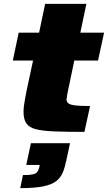

<svg xmlns="http://www.w3.org/2000/svg" viewBox="-20 -678 555 987"><path d="M414 0Q320 0 259 -2.5Q198 -5 163.5 -14Q129 -23 115 -44.5Q101 -66 101 -102Q101 -116 103 -133.5Q105 -151 109 -171.5Q113 -192 117 -213L150 -367H46L76 -510H181L212 -658H424L393 -510H515L484 -367H362L329 -209Q327 -200 325.5 -191.5Q324 -183 323.5 -177Q323 -171 322 -167Q322 -154 332 -146.5Q342 -139 368 -136Q394 -133 443 -133ZM84 289 98 222Q131 222 148 218.5Q165 215 171.5 206Q178 197 182 182L184 170H115L139 58H340L321 146Q314 181 303 208Q292 235 269 253Q246 271 202.5 280Q159 289 84 289Z"/></svg>

Font: Saira Expanded ExtraBold
Style: Italic
Weight: 800
Width: 7
Italic angle: -12°
Designer: Hector Gatti with collaboration of the Omnibus-Type team
Foundry: Omnibus-Type
Version: Version 1.101